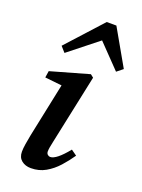

<svg xmlns="http://www.w3.org/2000/svg" viewBox="-145 -815 664 896"><g transform="rotate(20 187.5 -367.0)"><path d="M60 -44Q60 -61 63.5 -82.5Q67 -104 72 -130L128 -398L44 -407L49 -440L239 -494L254 -482L181 -137Q173 -102 173 -87Q173 -77 179 -71.5Q185 -66 192 -66Q222 -66 276 -133L304 -113Q283 -82 256.5 -52.5Q230 -23 197.5 -4.5Q165 14 125 14Q97 14 78.5 -1Q60 -16 60 -44ZM345 -545 234 -660 89 -545 65 -572 225 -748H273L375 -569Z"/></g></svg>

Font: Source Serif 4 Semibold
Style: Italic
Weight: 600
Italic angle: -12°
Designer: Frank Grießhammer
Foundry: Adobe
Version: Version 4.005;hotconv 1.1.0;makeotfexe 2.6.0